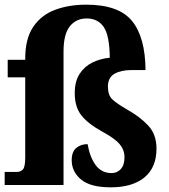

<svg xmlns="http://www.w3.org/2000/svg" viewBox="-21 -792 725 822"><path d="M453 10Q366 10 326 -23.5Q286 -57 286 -106Q286 -143 306 -159Q326 -175 354 -175Q364 -118 389 -84.5Q414 -51 457 -51Q481 -51 496.5 -68.5Q512 -86 512 -119Q512 -150 491 -175Q470 -200 416 -229Q356 -262 327.5 -298Q299 -334 299 -393Q299 -444 320 -476Q341 -508 375 -524.5Q409 -541 449 -545Q448 -640 423 -676.5Q398 -713 350 -713Q305 -713 278 -679.5Q251 -646 251 -571V0H-1V-56H52Q67 -56 77 -66.5Q87 -77 87 -119V-461H12V-536H87V-541Q87 -627 121.5 -677.5Q156 -728 215 -750Q274 -772 348 -772Q487 -772 544 -702.5Q601 -633 602 -492H541Q497 -492 469 -476Q441 -460 441 -421Q441 -384 460.5 -366Q480 -348 525 -322Q577 -293 613 -255Q649 -217 649 -156Q649 -75 597.5 -32.5Q546 10 453 10Z"/></svg>

Font: Noto Serif Ethiopic SemiCondensed ExtraBold
Style: Regular
Weight: 800
Width: 4
Designer: Monotype Design Team
Foundry: Monotype Imaging Inc.
Version: Version 2.102; ttfautohint (v1.8.4.7-5d5b)